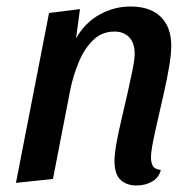

<svg xmlns="http://www.w3.org/2000/svg" viewBox="-20 -550 588 590"><path d="M399.7 20Q368.8 20 350.3 2.5Q331.8 -15 331.8 -55Q331.8 -77 338.2 -111.8Q344.7 -146.7 354 -186.3Q363.3 -226 372.2 -264.9Q381 -303.8 387.4 -335.6Q393.8 -367.3 393.8 -384.8Q393.8 -418.2 376.9 -435.6Q360 -453 331.7 -453Q292.7 -453 265.6 -426.2Q238.5 -399.3 221.9 -358.8Q205.3 -318.3 196.8 -278.3L142.7 0L29 12L130.7 -510L225.7 -522L213.7 -432Q240.8 -480.3 286 -505.2Q331.2 -530 380.8 -530Q442 -530 474.1 -498.2Q506.2 -466.5 506.2 -409.8Q506.2 -382.3 499.8 -345.2Q493.5 -308 484.2 -266.7Q475 -225.3 465.8 -185.9Q456.7 -146.5 450.3 -114.8Q444 -83 444 -65.3Q444 -50.2 449.8 -40Q455.5 -29.8 474.2 -27.7Q467.8 -3.2 446.7 8.4Q425.5 20 399.7 20Z"/></svg>

Font: Sansita Swashed Light
Style: Regular
Weight: 300
Designer: Pablo Cosgaya
Foundry: Omnibus-Type
Version: Version 1.003